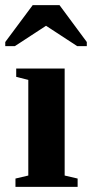

<svg xmlns="http://www.w3.org/2000/svg" viewBox="-38 -725 356 745"><path d="M212.9 -43.9 263.2 -32.2V0H22V-32.2L71.8 -43.9V-415L24.9 -426.8V-459H212.9ZM-17.6 -545.9V-562L88.9 -705.1H192.9L298.8 -562V-545.9H261.7L140.6 -625L19.5 -545.9Z"/></svg>

Font: Liberation Serif
Style: Bold
Weight: 700
Designer: Steve Matteson
Foundry: Ascender Corporation
Version: Version 2.1.5